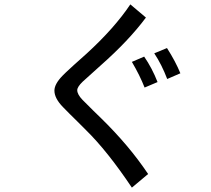

<svg xmlns="http://www.w3.org/2000/svg" viewBox="-20 -724 960 875"><path d="M581 131Q469 -36 372 -131L332 -171Q297 -205 267 -236Q228 -276 228 -311Q228 -341 265 -379Q270 -385 317 -428L374 -479Q501 -595 574 -704L645 -644Q567 -539 439 -426L357 -352Q332 -328 332 -313Q332 -294 356 -269Q356 -269 404 -221L440 -186Q568 -61 655 69ZM742 -364Q717 -430 683 -481L741 -505Q780 -444 802 -390ZM639 -325Q617 -381 581 -442L637 -466Q673 -414 698 -350Z"/></svg>

Font: LINE Seed Sans KR Regular
Style: Regular
Weight: 400
Designer: LINE VX Design & Sandoll Inc & Dalton Maag Ltd
Foundry: Sandoll Inc.
Version: Version 1.000